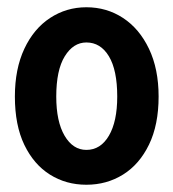

<svg xmlns="http://www.w3.org/2000/svg" viewBox="-20 -499 478 529"><path d="M218 10Q162 10 117.5 -18Q73 -46 47 -100Q21 -154 21 -233Q21 -309 47 -364.5Q73 -420 118 -449.5Q163 -479 218 -479Q274 -479 319 -449.5Q364 -420 390.5 -364.5Q417 -309 417 -233Q417 -155 390.5 -100.5Q364 -46 319 -18Q274 10 218 10ZM218 -86Q257 -86 280 -125Q303 -164 303 -233Q303 -306 280 -344Q257 -382 218 -382Q182 -382 158.5 -344Q135 -306 135 -233Q135 -164 158 -125Q181 -86 218 -86Z"/></svg>

Font: Inconsolata SemiCondensed ExtraBold
Style: Regular
Weight: 800
Width: 4
Monospace: yes
Designer: Raph Levien, Cyreal, Brenton Simpson
Foundry: Raph Levien, Cyreal, Google
Version: Version 3.100; ttfautohint (v1.8.4.7-5d5b)